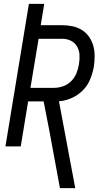

<svg xmlns="http://www.w3.org/2000/svg" viewBox="-20 -755 540 990"><path d="M289 215 235 -78 205 -232H125L87 0H8L129 -735H208L190 -625H300Q328 -625 354 -619.5Q380 -614 402 -600.5Q424 -587 439 -565.5Q454 -544 461 -519Q468 -494 468 -466.5Q468 -439 464 -411Q458 -379 445 -346.5Q432 -314 407 -289Q382 -264 349.5 -249.5Q317 -235 284 -233L368 215ZM137 -302H258Q281 -302 304.5 -310Q328 -318 346 -335.5Q364 -353 373.5 -376Q383 -399 387 -423Q391 -447 390 -471Q389 -495 377.5 -515Q366 -535 345.5 -545Q325 -555 300 -555H179Z"/></svg>

Font: Iosevka SS18
Style: Italic
Weight: 400
Italic angle: -9°
Monospace: yes
Designer: Belleve Invis
Foundry: Belleve Invis
Version: Version 25.1.1; ttfautohint (v1.8.4)